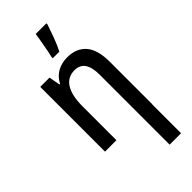

<svg xmlns="http://www.w3.org/2000/svg" viewBox="-315 -834 1130 1130"><g transform="rotate(-45 250.0 -269.0)"><path d="M56 0V-539H133L146 -469H151Q171 -509 207.5 -529.5Q244 -550 291 -550Q366 -550 408 -502.5Q450 -455 450 -352V0H449V240H354V-105V-343Q354 -466 268 -466Q210 -466 180.5 -419Q151 -372 151 -282V0ZM227 -615Q230 -626 234.5 -648.5Q239 -671 243.5 -697Q248 -723 252 -745Q256 -767 257 -778H346V-769Q334 -733 317.5 -688Q301 -643 282 -606H227Z"/></g></svg>

Font: Noto Sans Mono ExtraCondensed Medium
Style: Regular
Weight: 500
Width: 2
Designer: Monotype Design Team
Foundry: Monotype Imaging Inc.
Version: Version 2.014